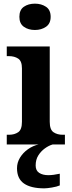

<svg xmlns="http://www.w3.org/2000/svg" viewBox="-20 -790 392 1050"><path d="M171 -626Q135 -626 110.5 -643.5Q86 -661 86 -698Q86 -736 110.5 -753Q135 -770 171 -770Q206 -770 231.5 -753Q257 -736 257 -698Q257 -661 231.5 -643.5Q206 -626 171 -626ZM17 0V-53H29Q59 -53 79.5 -67Q100 -81 100 -124V-416Q100 -456 79.5 -469.5Q59 -483 29 -483H17V-536H252V-124Q252 -81 272.5 -67Q293 -53 323 -53H335V0ZM222 240Q149 240 111 213.5Q73 187 73 130Q73 99 89.5 72Q106 45 133 26Q160 7 191 0H268Q247 6 225.5 21.5Q204 37 189.5 60Q175 83 175 115Q175 143 194.5 155.5Q214 168 244 168Q257 168 273 166Q289 164 307 160V224Q291 231 264 235.5Q237 240 222 240Z"/></svg>

Font: Noto Serif Ethiopic
Style: Bold
Weight: 700
Designer: Monotype Design Team
Foundry: Monotype Imaging Inc.
Version: Version 2.102; ttfautohint (v1.8.4.7-5d5b)